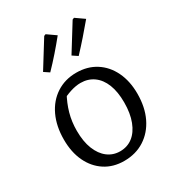

<svg xmlns="http://www.w3.org/2000/svg" viewBox="-179 -843 876 959"><g transform="rotate(-30 259.0 -363.5)"><path d="M256 9Q193 9 146 -21.5Q99 -52 73 -106.5Q47 -161 47 -234Q47 -311 74.5 -369.5Q102 -428 152 -460.5Q202 -493 267 -493Q331 -493 379 -462.5Q427 -432 453.5 -377Q480 -322 480 -250Q480 -172 452 -114Q424 -56 373.5 -23.5Q323 9 256 9ZM262 -43Q304 -43 335 -67Q366 -91 383.5 -136.5Q401 -182 401 -245Q401 -306 384 -349Q367 -392 335 -415Q303 -438 260 -438Q233 -438 201.5 -428Q170 -418 133 -398L176 -430Q151 -385 138 -338.5Q125 -292 125 -240Q125 -178 142.5 -134Q160 -90 191 -66.5Q222 -43 262 -43ZM126 -579 221 -732 231 -736 281 -701Q252 -665 220.5 -629Q189 -593 156 -559ZM290 -579 385 -732 395 -736 445 -701Q415 -665 383.5 -629Q352 -593 320 -559Z"/></g></svg>

Font: Piazzolla 24pt
Style: Regular
Weight: 400
Designer: Juan Pablo del Peral
Foundry: Huerta Tipografica
Version: Version 2.005